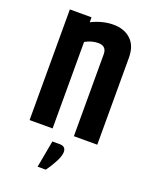

<svg xmlns="http://www.w3.org/2000/svg" viewBox="-147 -665 752 949"><g transform="rotate(20 229.5 -191.0)"><path d="M235 61Q267 61 267 91Q267 112 248.5 146.5Q230 181 213 203H170L196 61ZM168 -556Q226 -585 283 -585Q340 -585 375 -552.5Q410 -520 410 -457V0H287V-431Q287 -474 243 -474Q209 -474 175 -455V0H54V-582H168Z"/></g></svg>

Font: Khand Semibold
Style: Regular
Weight: 600
Designer: Devanagari: Sanchit Sawaria, Jyotish Sonowal; Latin: Satya Rajpurohit
Foundry: Indian Type Foundry
Version: Version 1.100;PS 1.0;hotconv 1.0.78;makeotf.lib2.5.61930; tt